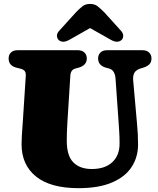

<svg xmlns="http://www.w3.org/2000/svg" viewBox="-20 -962 822 1002"><path d="M600 -309.5 583 -551Q580 -596 549 -604.5L534 -608.5Q492 -620 492 -657Q492 -676 504.2 -688Q516.5 -700 539 -700H723Q745.5 -700 758 -688Q770.5 -676 770.5 -657Q770.5 -637.5 759.5 -626.5Q748.5 -615.5 728 -609L713 -604.5Q690 -597 681.5 -582.5Q673 -568 675 -543L695.5 -311.5Q700.5 -261 700.5 -207.5Q700.5 -142.5 667.2 -91Q634 -39.5 565 -9.8Q496 20 389.5 20Q243.5 20 168 -40.8Q92.5 -101.5 92.5 -209.5Q92.5 -226 94.2 -256.5Q96 -287 99 -326L114.5 -565.5Q115.5 -582.5 109.2 -591Q103 -599.5 85 -604L67 -608.5Q25 -618.5 25 -657Q25 -676 37.2 -688Q49.5 -700 72 -700H385.5Q408 -700 420.5 -688Q433 -676 433 -657Q433 -621 390.5 -609L372.5 -604Q348.5 -597.5 347 -566L331.5 -319.5Q329.5 -291 329 -267.2Q328.5 -243.5 328.5 -227Q328.5 -149 362.8 -114.5Q397 -80 459 -80Q528 -80 566 -115.5Q604 -151 604 -212.5Q604 -247 602.5 -268.5Q601 -290 600 -309.5ZM614 -753Q592 -734 555.5 -756L450 -815.5L345 -756Q308 -734 286.5 -753Q278.5 -760 277.2 -774Q276 -788 290.5 -803L376.5 -898Q395 -917 410.5 -929.2Q426 -941.5 450 -941.5Q474 -941.5 489.5 -929.2Q505 -917 524 -898L610 -803Q624 -788 623 -774Q622 -760 614 -753Z"/></svg>

Font: Fraunces 9pt Soft Black
Style: Regular
Weight: 900
Version: Version 1.000;[b76b70a41]